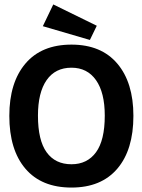

<svg xmlns="http://www.w3.org/2000/svg" viewBox="-20 -833 640 865"><path d="M302 12Q167 12 94.5 -73Q22 -158 22 -311Q22 -461 94.5 -546.5Q167 -632 302 -632Q436 -632 508.5 -546.5Q581 -461 581 -311Q581 -158 508.5 -73Q436 12 302 12ZM302 -93Q373 -93 412.5 -147Q452 -201 452 -312Q452 -416 412.5 -472Q373 -528 302 -528Q229 -528 190 -472Q151 -416 151 -312Q151 -201 190 -147Q229 -93 302 -93ZM385 -653 173 -715 220 -813 416 -717Z"/></svg>

Font: Inconsolata Expanded ExtraBold
Style: Regular
Weight: 800
Width: 7
Monospace: yes
Designer: Raph Levien, Cyreal, Brenton Simpson
Foundry: Raph Levien, Cyreal, Google
Version: Version 3.001; ttfautohint (v1.8.2.53-6de2)